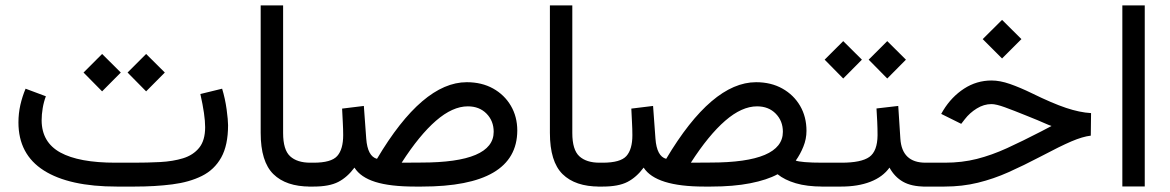

<svg xmlns="http://www.w3.org/2000/svg" viewBox="-20 -687 4308 707"><path d="M476.1 0H410.2Q234.9 0 141.4 -59.3Q47.9 -118.7 47.9 -236.3Q47.9 -269 54.9 -300.3Q62 -331.5 74.2 -360.4L148.9 -332.5Q141.1 -312 137.2 -288.6Q133.3 -265.1 133.3 -243.7Q133.8 -163.1 202.1 -125.5Q270.5 -87.9 405.3 -87.9H472.7Q522.9 -87.9 569.8 -90.3Q616.7 -92.8 654.1 -104.2Q691.4 -115.7 713.4 -142.8Q735.4 -169.9 735.4 -218.8Q735.4 -262.7 717.8 -340.8L797.9 -360.4Q809.1 -323.7 814.5 -284.2Q819.8 -244.6 819.8 -226.1Q819.8 -152.3 794.7 -107.2Q769.5 -62 723.4 -39.1Q677.2 -16.1 614.3 -8.1Q551.3 0 476.1 0ZM449.7 -419.9 518.1 -488.3 586.9 -419.9 518.1 -350.6ZM287.6 -419.9 356 -488.3 424.8 -419.9 356 -350.6Z M1134.8 0H1122.6Q1033.2 0 986.6 -45.9Q939.9 -91.8 939.9 -197.8V-667H1022.5V-197.3Q1022.5 -135.3 1048.3 -111.6Q1074.2 -87.9 1122.6 -87.9H1134.8Z M1368.2 -102.1Q1535.6 -384.3 1698.7 -384.3Q1753.9 -384.3 1795.7 -361.1Q1837.4 -337.9 1861.1 -297.6Q1884.8 -257.3 1884.8 -206.1Q1883.8 0 1533.2 0H1508.3Q1416.5 0 1362.1 -17.1Q1307.6 -34.2 1285.2 -69.8Q1258.8 -34.2 1225.6 -17.1Q1192.4 0 1134.8 0H1115.2L1115.7 -87.9H1134.8Q1199.7 -87.9 1221.7 -112.5Q1243.7 -137.2 1243.7 -189.5Q1243.7 -211.4 1242.2 -238Q1240.7 -264.6 1239.7 -287.1L1319.8 -296.9L1328.6 -176.3Q1333.5 -111.3 1368.2 -102.1ZM1531.2 -88.4Q1797.9 -88.4 1797.9 -201.7Q1797.9 -241.7 1771.5 -268.6Q1745.1 -295.4 1702.6 -295.4Q1646.5 -295.4 1585.4 -242.4Q1524.4 -189.5 1459 -87.9Z M2199.7 0H2187.5Q2098.1 0 2051.5 -45.9Q2004.9 -91.8 2004.9 -197.8V-667H2087.4V-197.3Q2087.4 -135.3 2113.3 -111.6Q2139.2 -87.9 2187.5 -87.9H2199.7Z M2433.1 -102.1Q2601.1 -384.3 2764.2 -384.3Q2819.3 -384.3 2861.1 -360.8Q2902.8 -337.4 2926.3 -297.1Q2949.7 -256.8 2949.7 -205.1Q2949.7 -175.3 2938.2 -147Q2926.8 -118.7 2910.2 -95.7Q2918.5 -92.3 2943.6 -90.1Q2968.8 -87.9 3009.8 -87.9H3024.4V0H3009.8Q2951.2 0 2910.2 -12.2Q2869.1 -24.4 2843.3 -45.4Q2804.7 -24.4 2742.7 -12.2Q2680.7 0 2598.1 0H2573.2Q2395 0 2350.1 -69.8Q2323.7 -34.2 2290.5 -17.1Q2257.3 0 2199.7 0H2180.2V-87.9H2199.2Q2264.6 -87.9 2286.6 -112.5Q2308.6 -137.2 2308.6 -189Q2308.6 -211.9 2307.1 -238.3Q2305.7 -264.6 2304.7 -287.1L2384.8 -296.9L2393.6 -176.3Q2398.4 -111.3 2433.1 -102.1ZM2596.2 -88.4Q2862.8 -88.4 2862.8 -201.7Q2862.8 -241.7 2836.4 -268.6Q2810.1 -295.4 2767.6 -295.4Q2711.4 -295.4 2650.4 -242.4Q2589.4 -189.5 2523.9 -87.9Z M3398.9 0H3387.2Q3336.4 0 3305.2 -17.8Q3273.9 -35.6 3255.4 -69.8Q3230.5 -35.2 3184.8 -17.6Q3139.2 0 3077.6 0H3004.9V-87.9H3078.6Q3151.4 -87.9 3181.2 -109.1Q3210.9 -130.4 3211.4 -189Q3211.4 -212.9 3210.2 -238.8Q3209 -264.6 3207.5 -287.6L3287.6 -296.9L3295.4 -176.3Q3301.3 -87.9 3388.2 -87.9H3398.9ZM3178.7 -467.3 3247.1 -535.6 3315.9 -467.3 3247.1 -397.9ZM3016.6 -467.3 3085 -535.6 3153.8 -467.3 3085 -397.9Z M3598.6 -543 3669.9 -613.8 3741.2 -543 3669.9 -471.7ZM3379.4 0V-87.9H3459Q3522.5 -87.9 3577.1 -101.8Q3631.8 -115.7 3688.5 -141.6Q3745.1 -167.5 3814 -203.1L3852.1 -223.1Q3841.3 -226.6 3824.7 -234.1Q3808.1 -241.7 3761.7 -260.3Q3712.4 -280.3 3680.2 -292Q3647.9 -303.7 3630.9 -303.7Q3603 -303.7 3576.9 -287.6Q3550.8 -271.5 3532.7 -248L3519.5 -231L3445.8 -267.6L3453.1 -280.3Q3483.9 -330.6 3530 -360.6Q3576.2 -390.6 3631.3 -390.6Q3662.1 -390.6 3699.2 -377.7Q3736.3 -364.7 3779.3 -343.8Q3855 -306.6 3905.3 -289.8Q3955.6 -272.9 3997.6 -270.5L3996.6 -187.5Q3966.8 -184.1 3925.5 -166.5Q3884.3 -148.9 3809.6 -109.4Q3750 -78.1 3694.3 -53.2Q3638.7 -28.3 3581.1 -14.2Q3523.4 0 3457.5 0Z M4112.8 -667H4195.3V-0.5H4112.8Z"/></svg>

Font: Vazir WOL-UI
Style: Regular-WOL-UI
Weight: 400
Designer: Saber Rastikerdar
Foundry: Saber Rastikerdar
Version: Version 30.1.0